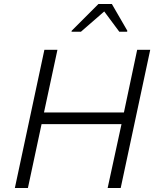

<svg xmlns="http://www.w3.org/2000/svg" viewBox="-20 -936 780 956"><path d="M337 -783 336 -778H383L499 -879L574 -778H613L614 -783L537 -916H470ZM201 -688 54 0H119L187 -318H585L516 0H581L728 -688H663L597 -376H199L266 -688Z"/></svg>

Font: Saira UNSAM Light Italic
Style: Regular
Weight: 300
Italic angle: -12°
Designer: Hector Gatti with collaboration of the Omnibus-Type team
Foundry: Omnibus-Type
Version: Version 0.072;PS 000.072;hotconv 1.0.88;makeotf.lib2.5.64775